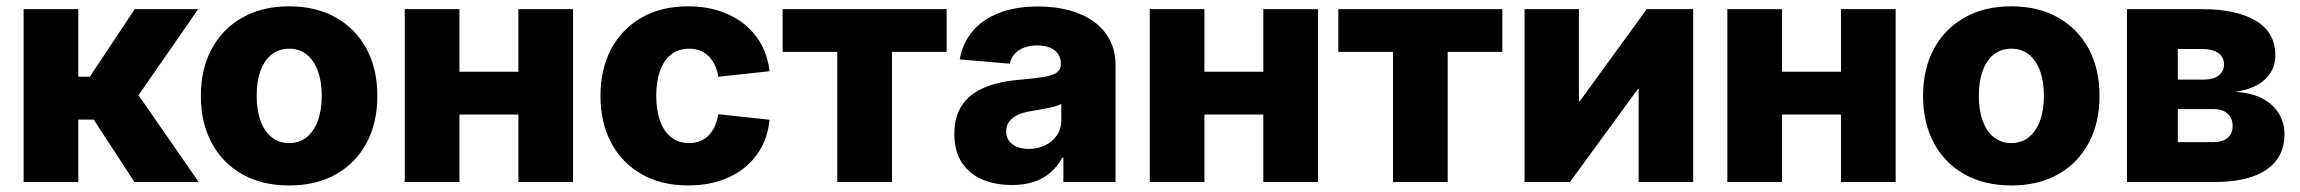

<svg xmlns="http://www.w3.org/2000/svg" viewBox="-20 -564 7127 595"><path d="M53.2 0V-535.6H222.7V-326.2H258.3L397.5 -535.6H594.2L409.2 -269L595.7 0H396.5L270.5 -193.4H222.7V0Z M876 10.7Q792.5 10.7 731 -23.9Q669.4 -58.6 636 -121.1Q602.5 -183.6 602.5 -266.6Q602.5 -350.1 636 -412.4Q669.4 -474.6 731 -509.5Q792.5 -544.4 876 -544.4Q960 -544.4 1021.2 -509.5Q1082.5 -474.6 1116 -412.4Q1149.4 -350.1 1149.4 -266.6Q1149.4 -183.6 1116 -121.1Q1082.5 -58.6 1021.2 -23.9Q960 10.7 876 10.7ZM876 -120.6Q907.7 -120.6 930.2 -138.7Q952.6 -156.7 964.8 -189.7Q977.1 -222.7 977.1 -267.1Q977.1 -312 964.8 -344.7Q952.6 -377.4 930.2 -395.3Q907.7 -413.1 876 -413.1Q844.7 -413.1 822 -395.3Q799.3 -377.4 787.4 -344.7Q775.4 -312 775.4 -267.1Q775.4 -222.7 787.4 -189.7Q799.3 -156.7 822 -138.7Q844.7 -120.6 876 -120.6Z M1634.8 -341.8V-209H1355V-341.8ZM1403.8 -535.6V0H1234.4V-535.6ZM1755.9 -535.6V0H1586.4V-535.6Z M2112.8 10.7Q2029.3 10.7 1968.3 -24.2Q1907.2 -59.1 1874 -121.6Q1840.8 -184.1 1840.8 -266.6Q1840.8 -349.6 1874 -412.1Q1907.2 -474.6 1968.3 -509.5Q2029.3 -544.4 2112.8 -544.4Q2165.5 -544.4 2209.5 -530Q2253.4 -515.6 2286.4 -489.3Q2319.3 -462.9 2339.4 -426Q2359.4 -389.2 2364.7 -343.3L2206.1 -326.2Q2202.6 -346.7 2195.1 -362.5Q2187.5 -378.4 2176 -389.9Q2164.6 -401.4 2149.2 -407.2Q2133.8 -413.1 2115.2 -413.1Q2083 -413.1 2060.3 -395.5Q2037.6 -377.9 2025.6 -345.2Q2013.7 -312.5 2013.7 -267.1Q2013.7 -222.2 2025.6 -189.2Q2037.6 -156.2 2060.3 -138.4Q2083 -120.6 2115.2 -120.6Q2133.8 -120.6 2149.2 -126.7Q2164.6 -132.8 2176 -144.3Q2187.5 -155.8 2195.1 -172.6Q2202.6 -189.5 2206.1 -210L2364.7 -192.9Q2360.4 -146.5 2340.6 -109.1Q2320.8 -71.8 2287.8 -44.9Q2254.9 -18.1 2210.4 -3.7Q2166 10.7 2112.8 10.7Z M2574.7 0V-403.3H2405.3V-535.6H2913.6V-403.3H2744.1V0Z M3116.2 9.3Q3064 9.3 3023.7 -8.1Q2983.4 -25.4 2960.4 -60.5Q2937.5 -95.7 2937.5 -148.9Q2937.5 -193.8 2953.4 -224.4Q2969.2 -254.9 2997.1 -274.2Q3024.9 -293.5 3061.5 -303.5Q3098.1 -313.5 3139.6 -316.9Q3186 -320.8 3214.1 -325.4Q3242.2 -330.1 3254.9 -339.1Q3267.6 -348.1 3267.6 -364.3V-366.7Q3267.6 -384.3 3258.8 -397Q3250 -409.7 3233.6 -416.5Q3217.3 -423.3 3194.3 -423.3Q3170.9 -423.3 3153.1 -416.3Q3135.3 -409.2 3124 -396.5Q3112.8 -383.8 3109.4 -366.7L2954.1 -379.9Q2962.9 -429.7 2993.4 -466.6Q3023.9 -503.4 3075.4 -523.7Q3127 -543.9 3197.3 -543.9Q3250 -543.9 3293.9 -532Q3337.9 -520 3369.9 -496.8Q3401.9 -473.6 3419.4 -439.9Q3437 -406.2 3437 -362.8V0H3275.4V-75.2H3271.5Q3256.8 -47.4 3234.6 -28.6Q3212.4 -9.8 3183.1 -0.2Q3153.8 9.3 3116.2 9.3ZM3168 -102.5Q3196.3 -102.5 3219.2 -113.8Q3242.2 -125 3255.6 -145Q3269 -165 3269 -191.4V-241.7Q3262.2 -238.3 3251.7 -235.1Q3241.2 -231.9 3228.5 -229.2Q3215.8 -226.6 3202.6 -224.4Q3189.5 -222.2 3176.3 -219.7Q3151.9 -216.3 3134.5 -208.3Q3117.2 -200.2 3107.7 -187.5Q3098.1 -174.8 3098.1 -156.7Q3098.1 -139.2 3107.2 -127.2Q3116.2 -115.2 3131.8 -108.9Q3147.5 -102.5 3168 -102.5Z M3943.4 -341.8V-209H3663.6V-341.8ZM3712.4 -535.6V0H3543V-535.6ZM4064.5 -535.6V0H3895V-535.6Z M4296.9 0V-403.3H4127.4V-535.6H4635.7V-403.3H4466.3V0Z M5227.1 0H5058.1V-288.1H5055.7L4845.2 0H4704.6V-535.6H4873V-250H4875.5L5083 -535.6H5227.1Z M5733.4 -341.8V-209H5453.6V-341.8ZM5502.4 -535.6V0H5333V-535.6ZM5854.5 -535.6V0H5685.1V-535.6Z M6212.9 10.7Q6129.4 10.7 6067.9 -23.9Q6006.3 -58.6 5972.9 -121.1Q5939.5 -183.6 5939.5 -266.6Q5939.5 -350.1 5972.9 -412.4Q6006.3 -474.6 6067.9 -509.5Q6129.4 -544.4 6212.9 -544.4Q6296.9 -544.4 6358.2 -509.5Q6419.4 -474.6 6452.9 -412.4Q6486.3 -350.1 6486.3 -266.6Q6486.3 -183.6 6452.9 -121.1Q6419.4 -58.6 6358.2 -23.9Q6296.9 10.7 6212.9 10.7ZM6212.9 -120.6Q6244.6 -120.6 6267.1 -138.7Q6289.6 -156.7 6301.8 -189.7Q6314 -222.7 6314 -267.1Q6314 -312 6301.8 -344.7Q6289.6 -377.4 6267.1 -395.3Q6244.6 -413.1 6212.9 -413.1Q6181.6 -413.1 6158.9 -395.3Q6136.2 -377.4 6124.3 -344.7Q6112.3 -312 6112.3 -267.1Q6112.3 -222.7 6124.3 -189.7Q6136.2 -156.7 6158.9 -138.7Q6181.6 -120.6 6212.9 -120.6Z M6571.3 0V-535.6H6805.2Q6910.2 -535.6 6970.7 -499.8Q7031.2 -463.9 7031.2 -391.6Q7031.2 -349.1 7000 -318.8Q6968.8 -288.6 6906.7 -279.3Q6959.5 -276.4 6993.2 -257.6Q7026.9 -238.8 7043.2 -210.2Q7059.6 -181.6 7059.6 -148.4Q7059.6 -101.1 7034.9 -67.9Q7010.3 -34.7 6961.9 -17.3Q6913.6 0 6841.8 0ZM6729 -123.5H6838.9Q6867.2 -123.5 6883.1 -136.7Q6898.9 -149.9 6898.9 -172.9Q6898.9 -197.8 6883.1 -211.9Q6867.2 -226.1 6838.9 -226.1H6729ZM6729 -317.4H6810.1Q6839.4 -317.4 6855.7 -330.1Q6872.1 -342.8 6872.1 -364.7Q6872.1 -387.2 6854.2 -399.7Q6836.4 -412.1 6805.2 -412.1H6729Z"/></svg>

Font: Inter 20pt ExtraBold
Style: Regular
Weight: 800
Version: Version 4.001;git-66647c0bb